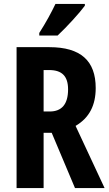

<svg xmlns="http://www.w3.org/2000/svg" viewBox="-20 -953 552 973"><path d="M410 -924V-933H261C240 -889 213 -839 179 -786V-773H272C318 -816 383 -887 410 -924ZM230 -714H64V0H201V-280H242L360 0H510L363 -315C433 -356 465 -420 465 -507C465 -645 389 -714 230 -714ZM229 -598C294 -598 325 -567 325 -500C325 -425 293 -388 232 -388H201V-598Z"/></svg>

Font: Noto Sans Thai Looped ExtraCondensed
Style: Bold
Weight: 700
Width: 2
Designer: Sasikarn Vongin, Ben Mitchell
Foundry: The Fontpad Ltd
Version: Version 1.001